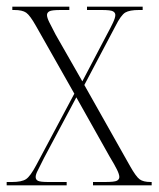

<svg xmlns="http://www.w3.org/2000/svg" viewBox="-20 -556 476 576"><path d="M0 0V-10H16Q45 -10 58 -18.5Q71 -27 89 -61L203 -275L88 -478Q70 -510 58.5 -518Q47 -526 23 -526H17V-536H188V-526H162Q135 -526 128 -522Q121 -518 121 -511Q121 -503 128 -489Q135 -475 147 -452L227 -312L300 -451Q312 -473 319 -488Q326 -503 326 -511Q326 -518 319 -522Q312 -526 285 -526H241V-536H408V-526H397Q369 -526 356 -518.5Q343 -511 326 -477L233 -301L370 -58Q388 -26 399 -18Q410 -10 432 -10H435V0H259V-10H295Q324 -10 331 -14Q338 -18 338 -25Q338 -33 330.5 -48Q323 -63 309 -86L209 -264L112 -82Q101 -59 94 -46Q87 -33 87 -25Q87 -17 94 -13.5Q101 -10 125 -10H180V0Z"/></svg>

Font: Noto Serif Display Condensed ExtraLight
Style: Regular
Weight: 200
Width: 3
Designer: Monotype Design Team
Foundry: Monotype Imaging Inc.
Version: Version 2.009